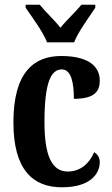

<svg xmlns="http://www.w3.org/2000/svg" viewBox="-20 -786 474 816"><path d="M180 -606H295C312 -651 360 -715 385 -753V-766H326C304 -738 262 -700 237 -668C212 -700 171 -738 149 -766H89V-753C115 -715 163 -651 180 -606ZM243 10C367 10 404 -50 404 -97C404 -117 394 -131 380 -139C361 -93 323 -57 268 -57C198 -57 169 -129 169 -267C169 -440 198 -491 243 -491C283 -491 294 -433 294 -366C385 -366 404 -400 404 -444C404 -503 357 -548 240 -548C126 -548 37 -481 37 -266C37 -64 120 10 243 10Z"/></svg>

Font: Noto Serif Lao ExtraCondensed
Style: Bold
Weight: 700
Width: 2
Designer: Monotype Design Team
Foundry: Monotype Imaging Inc.
Version: Version 2.003